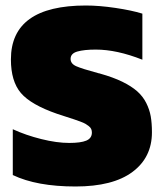

<svg xmlns="http://www.w3.org/2000/svg" viewBox="-20 -674 597 704"><path d="M256.8 9.8Q114.7 9.8 26.9 -32.2V-200.2Q74.7 -178.2 131.3 -164.1Q188 -149.9 233.9 -149.9Q275.9 -149.9 296.4 -158.4Q316.9 -167 316.9 -188Q316.9 -194.8 314.5 -200.7Q312 -206.5 305.7 -211.4Q299.3 -216.3 293.2 -220Q287.1 -223.6 273.9 -228.5Q260.7 -233.4 251 -236.6Q241.2 -239.7 221.7 -246.1Q202.1 -252.4 189 -256.8Q93.3 -290 56.6 -333Q20 -376 20 -456.1Q20 -653.8 294.9 -653.8Q343.8 -653.8 403.1 -645Q462.4 -636.2 502 -624V-455.1Q408.2 -492.2 331.1 -492.2Q288.6 -492.2 263.7 -485.1Q238.8 -478 238.8 -458Q238.8 -440.4 259.5 -431.2Q280.3 -421.9 341.8 -405.3Q343.3 -405.3 344 -405Q344.7 -404.8 345.9 -404.5Q347.2 -404.3 348.1 -403.8Q395 -390.6 428.5 -374.3Q461.9 -357.9 482.9 -339.4Q503.9 -320.8 516.1 -296.6Q528.3 -272.5 532.7 -247.3Q537.1 -222.2 537.1 -189Q537.1 -96.7 465.6 -43.5Q394 9.8 256.8 9.8Z"/></svg>

Font: Kanit ExtraBold
Style: Regular
Weight: 800
Designer: Katatrad Team
Foundry: CadsonDemak
Version: Version 1.000;PS 001.000;hotconv 1.0.88;makeotf.lib2.5.64775